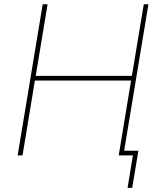

<svg xmlns="http://www.w3.org/2000/svg" viewBox="-20 -748 773 924"><path d="M64.9 0 185.5 -727.5H209L151.9 -382.8H614.7L671.9 -727.5H694.3L573.7 0H551.3L610.8 -360.4H147.9L88.4 0ZM593.8 156.2 619.6 0H566.9L570.8 -22.5H646L616.2 156.2Z"/></svg>

Font: Inter 16pt Thin
Style: Italic
Weight: 250
Italic angle: -9.3988°
Version: Version 4.001;git-66647c0bb